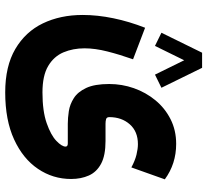

<svg xmlns="http://www.w3.org/2000/svg" viewBox="-50 -533 830 770"><g transform="rotate(90 365.0 -148.0)"><path d="M332 -380.4 279.3 -354.5 221.7 -471.7 164.1 -354.5 111.3 -380.4 191.4 -543.5H252ZM350.6 246.1Q245.6 246.1 176.5 205.6Q107.4 165 73.7 95Q40 24.9 40 -64.5Q40 -124 53.2 -187.7Q66.4 -251.5 91.3 -314.9L217.8 -266.6Q199.2 -213.9 186.5 -164.1Q173.8 -114.3 173.8 -71.8Q173.8 -25.9 189.9 12.5Q206.1 50.8 244.6 73.7Q283.2 96.7 350.6 96.7Q425.8 96.7 473.9 79.8Q522 63 544.9 41Q567.9 19 567.9 3.9Q567.9 -4.9 555.2 -4.9H476.1Q453.1 -4.9 425.8 -9Q398.4 -13.2 373.5 -29.1Q348.6 -44.9 332.8 -78.6Q316.9 -112.3 316.9 -170.9Q316.9 -222.2 333.7 -270Q350.6 -317.9 382.1 -356.2Q413.6 -394.5 458 -417Q502.4 -439.5 557.1 -439.5Q637.2 -439.5 699.2 -394L651.4 -259.8Q624.5 -274.4 600.6 -280.3Q576.7 -286.1 558.1 -286.1Q507.3 -286.1 478.5 -253.4Q449.7 -220.7 449.7 -171.4Q449.7 -160.6 458 -158.4Q466.3 -156.2 476.1 -156.2H545.4Q603.5 -156.2 636.7 -138.4Q669.9 -120.6 683.8 -89.4Q697.8 -58.1 697.8 -18.1Q697.8 54.7 657.2 114.7Q616.7 174.8 539.3 210.4Q461.9 246.1 350.6 246.1Z"/></g></svg>

Font: Vazirmatn UI NL Black
Style: Regular
Weight: 900
Designer: Saber Rastikerdar
Foundry: Saber Rastikerdar
Version: Version 33.003